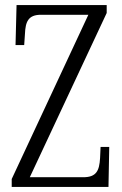

<svg xmlns="http://www.w3.org/2000/svg" viewBox="-20 -734 481 754"><path d="M26 0H406L409 -157H375L373 -113C370 -64 359 -38 307 -38H97L399 -683V-714H45L41 -557H75L78 -601C80 -649 91 -676 141 -676H327L26 -31Z"/></svg>

Font: Noto Serif Bengali ExtraCondensed Light
Style: Regular
Weight: 300
Width: 2
Designer: Juan Bruce, Universal Thirst, Indian Type Foundry and the Monotype Design Team.
Foundry: Monotype Imaging Inc.
Version: Version 2.003